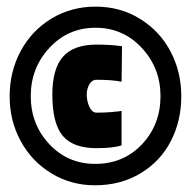

<svg xmlns="http://www.w3.org/2000/svg" viewBox="-20 -721 570 573"><path d="M8.8 -433.1Q8.8 -507.8 42 -569.1Q75.2 -630.4 134 -665.8Q192.9 -701.2 265.1 -701.2Q340.3 -701.2 399.4 -663.8Q458.5 -626.5 489.7 -565.9Q521 -505.4 521 -434.1Q521 -359.9 489.7 -299.6Q458.5 -239.3 399.2 -203.6Q339.8 -168 263.2 -168Q192.4 -168 133.8 -203.4Q75.2 -238.8 42 -299.6Q8.8 -360.4 8.8 -433.1ZM264.2 -231.9Q348.6 -231.9 403.8 -290.5Q459 -349.1 459 -434.1Q459 -518.1 403.1 -578.1Q347.2 -638.2 265.1 -638.2Q183.1 -638.2 127.4 -578.1Q71.8 -518.1 71.8 -434.1Q71.8 -350.1 127 -291Q182.1 -231.9 264.2 -231.9ZM342.8 -390.1V-287.1Q316.9 -278.8 268.1 -278.8Q198.2 -278.8 167.2 -315.7Q136.2 -352.5 136.2 -439Q136.2 -515.6 168 -551.8Q199.7 -587.9 268.1 -587.9Q289.6 -587.9 308.6 -586.7Q327.6 -585.4 335.9 -584L344.2 -583L342.8 -477.1Q315.9 -482.9 268.1 -482.9Q254.4 -482.9 246.6 -469.2Q238.8 -455.6 238.8 -439Q238.8 -419.4 246.8 -402.1Q254.9 -384.8 268.1 -384.8Q289.6 -384.8 308.1 -386.2Q326.7 -387.7 335 -388.7Z"/></svg>

Font: TitilliumText25L
Style: 999 wt
Weight: 900
Designer: Accademia di Belle Arti di Urbino and others
Foundry: Accademia di Belle Arti di Urbino and others.
Version: Version 25.000